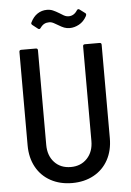

<svg xmlns="http://www.w3.org/2000/svg" viewBox="-60 -938 678 991"><g transform="rotate(-5 279.0 -443.0)"><path d="M61 -206V-690Q61 -700 71 -700H147Q157 -700 157 -690V-200Q157 -144 189 -109.5Q221 -75 274 -75Q326 -75 358.5 -109.5Q391 -144 391 -200V-690Q391 -700 401 -700H477Q487 -700 487 -690V-206Q487 -142 460.5 -93.5Q434 -45 385.5 -18.5Q337 8 274 8Q211 8 162.5 -18.5Q114 -45 87.5 -93.5Q61 -142 61 -206ZM273 -810Q267 -813 258 -818.5Q249 -824 242 -826.5Q235 -829 227 -829Q213 -829 202 -823.5Q191 -818 181 -804Q175 -795 167 -801L139 -823Q132 -829 136 -836Q150 -865 172 -879.5Q194 -894 221 -894Q238 -894 252 -888Q266 -882 284 -871Q288 -869 297 -863Q306 -857 314 -854Q322 -851 330 -851Q358 -851 375 -878Q381 -887 389 -881L417 -860Q421 -857 421 -853Q421 -849 418 -843Q403 -816 379 -803Q355 -790 331 -790Q315 -790 302 -795Q289 -800 273 -810Z"/></g></svg>

Font: Barlow Semi Condensed Medium
Style: Regular
Weight: 500
Width: 4
Designer: Jeremy Tribby
Foundry: Tribby Type
Version: Version 1.422; ttfautohint (v1.8)